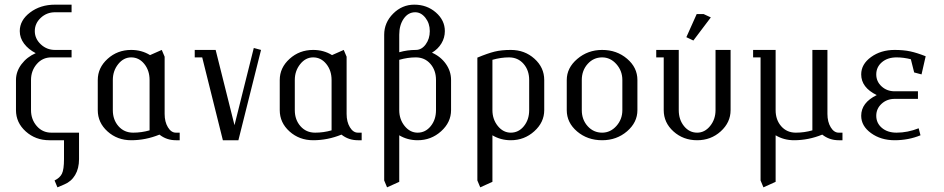

<svg xmlns="http://www.w3.org/2000/svg" viewBox="-20 -596 4012 816"><path d="M47.9 -127.9V-255.9Q47.9 -292 71.3 -323Q94.7 -354 131.8 -370.1Q100.6 -386.2 82.3 -410.6Q64 -435.1 64 -463.9Q64 -509.8 107.9 -543Q151.9 -576.2 213.9 -576.2H284.2V-543.9H213.9Q178.7 -543.9 153.3 -520.3Q127.9 -496.6 127.9 -463.9Q127.9 -431.6 153.3 -407.7Q178.7 -383.8 213.9 -383.8H284.2V-352.1H198.2Q160.6 -352.1 136.2 -323.7Q111.8 -295.4 111.8 -255.9V-127.9Q111.8 -88.4 136.2 -60.3Q160.6 -32.2 198.2 -32.2H315.9V80.1Q315.9 120.1 299.3 147.9Q282.7 175.8 252.9 188L224.1 200.2L211.9 170.9Q234.4 160.2 243.2 142.3Q252 124.5 252 80.1V0H189.9Q130.9 0 89.4 -37.4Q47.9 -74.7 47.9 -127.9Z M395.5 -127.9V-255.9Q395.5 -308.1 437.3 -345.9Q479 -383.8 537.6 -383.8Q582 -383.8 617.7 -361.8L667.5 -383.8L679.7 -355V-111.8Q679.7 -78.1 693.6 -55.2Q707.5 -32.2 727.5 -32.2H743.7V0H727.5Q688 0 657.7 -23.9Q599.1 0 537.6 0Q478.5 0 437 -37.4Q395.5 -74.7 395.5 -127.9ZM459.5 -127.9Q459.5 -86.9 483.6 -59.6Q507.8 -32.2 545.9 -32.2Q581.5 -32.2 615.7 -42V-255.9Q615.7 -296.4 593.3 -324.2Q570.8 -352.1 537.6 -352.1Q505.4 -352.1 482.4 -323.5Q459.5 -294.9 459.5 -255.9Z M807.6 -352.1V-383.8H896.5L976.6 -64L1058.6 -392.1L1089.4 -383.8L993.2 0H927.2L839.4 -352.1Z M1168.9 -127.9V-255.9Q1168.9 -308.1 1210.7 -345.9Q1252.4 -383.8 1311 -383.8Q1355.5 -383.8 1391.1 -361.8L1440.9 -383.8L1453.1 -355V-111.8Q1453.1 -78.1 1467 -55.2Q1481 -32.2 1501 -32.2H1517.1V0H1501Q1461.4 0 1431.2 -23.9Q1372.6 0 1311 0Q1252 0 1210.4 -37.4Q1168.9 -74.7 1168.9 -127.9ZM1232.9 -127.9Q1232.9 -86.9 1257.1 -59.6Q1281.2 -32.2 1319.3 -32.2Q1355 -32.2 1389.2 -42V-255.9Q1389.2 -296.4 1366.7 -324.2Q1344.2 -352.1 1311 -352.1Q1278.8 -352.1 1255.9 -323.5Q1232.9 -294.9 1232.9 -255.9Z M1612.8 170.9V-448.2Q1612.8 -500 1650.9 -538.1Q1689 -576.2 1740.7 -576.2Q1794.4 -576.2 1832.5 -543Q1870.6 -509.8 1870.6 -463.9Q1870.6 -435.5 1856 -411.4Q1841.3 -387.2 1815.9 -372.1Q1852.5 -356 1874.8 -324.7Q1897 -293.5 1897 -255.9V-127.9Q1897 -76.2 1854.7 -38.1Q1812.5 0 1754.9 0Q1711.9 0 1676.8 -21V176.8L1625 200.2ZM1676.8 -127.9Q1676.8 -88.9 1699.7 -60.5Q1722.7 -32.2 1754.9 -32.2Q1788.1 -32.2 1810.5 -59.8Q1833 -87.4 1833 -127.9V-255.9Q1833 -297.4 1809.1 -324.7Q1785.2 -352.1 1747.1 -352.1Q1712.9 -352.1 1676.8 -341.8ZM1676.8 -374Q1710.9 -383.8 1747.1 -383.8Q1772 -383.8 1789.3 -407.5Q1806.6 -431.2 1806.6 -463.9Q1806.6 -496.6 1788.1 -520.3Q1769.5 -543.9 1744.6 -543.9Q1714.8 -543.9 1695.8 -516.6Q1676.8 -489.3 1676.8 -448.2Z M2008.8 170.9V-351.1Q2053.2 -369.6 2082.3 -376.7Q2111.3 -383.8 2150.9 -383.8Q2210 -383.8 2251.5 -346.4Q2293 -309.1 2293 -255.9V-127.9Q2293 -76.2 2250.7 -38.1Q2208.5 0 2150.9 0Q2107.9 0 2072.8 -21V176.8L2021 200.2ZM2072.8 -127.9Q2072.8 -88.9 2095.7 -60.5Q2118.7 -32.2 2150.9 -32.2Q2184.1 -32.2 2206.5 -59.8Q2229 -87.4 2229 -127.9V-255.9Q2229 -297.4 2205.1 -324.7Q2181.2 -352.1 2143.1 -352.1Q2108.9 -352.1 2072.8 -341.8Z M2388.7 -127.9V-255.9Q2388.7 -307.6 2433.6 -345.7Q2478.5 -383.8 2539.1 -383.8Q2601.1 -383.8 2645 -346.4Q2689 -309.1 2689 -255.9V-127.9Q2689 -75.7 2644.8 -37.8Q2600.6 0 2539.1 0Q2476.6 0 2432.6 -37.4Q2388.7 -74.7 2388.7 -127.9ZM2452.6 -127.9Q2452.6 -87.4 2477.5 -59.8Q2502.4 -32.2 2539.1 -32.2Q2574.2 -32.2 2599.6 -60.5Q2625 -88.9 2625 -127.9V-255.9Q2625 -294.9 2599.6 -323.5Q2574.2 -352.1 2539.1 -352.1Q2502.4 -352.1 2477.5 -324.2Q2452.6 -296.4 2452.6 -255.9Z M2769 -352.1V-383.8H2864.7V-127.9Q2864.7 -87.4 2887.2 -59.8Q2909.7 -32.2 2942.9 -32.2Q2975.1 -32.2 2998 -60.5Q3021 -88.9 3021 -127.9V-383.8H3085V-127.9Q3085 -75.7 3043.2 -37.8Q3001.5 0 2942.9 0Q2883.8 0 2842.3 -37.4Q2800.8 -74.7 2800.8 -127.9V-352.1ZM2897 -438 2940.9 -536.1H2970.7L3001 -522L2926.8 -423.8Z M3180.7 -352.1V-383.8H3276.4V-127.9Q3276.4 -86.4 3300.3 -59.3Q3324.2 -32.2 3362.3 -32.2Q3398.4 -32.2 3432.6 -42V-383.8H3496.6V-111.8Q3496.6 -78.1 3510.5 -55.2Q3524.4 -32.2 3544.4 -32.2H3560.5V0H3544.4Q3504.9 0 3474.6 -23.9Q3416 0 3354.5 0Q3311.5 0 3276.4 -21V176.8L3224.6 200.2L3212.4 170.9V-352.1Z M3640.1 -104Q3640.1 -159.7 3706.1 -191.9Q3640.1 -224.1 3640.1 -279.8Q3640.1 -323.2 3681.9 -353.5Q3723.6 -383.8 3782.2 -383.8Q3819.8 -383.8 3848.4 -377.7Q3877 -371.6 3914.1 -356.9L3896.5 -279.8L3865.2 -288.1L3851.1 -344.2Q3820.3 -352.1 3790.5 -352.1Q3752 -352.1 3728 -331.5Q3704.1 -311 3704.1 -279.8Q3704.1 -249.5 3726.8 -228.8Q3749.5 -208 3782.2 -208H3881.3V-175.8H3782.2Q3749.5 -175.8 3726.8 -155Q3704.1 -134.3 3704.1 -104Q3704.1 -72.8 3728 -52.5Q3752 -32.2 3790.5 -32.2Q3837.4 -32.2 3884.3 -50.8L3892.1 -21Q3840.8 0 3782.2 0Q3723.6 0 3681.9 -30.3Q3640.1 -60.5 3640.1 -104Z"/></svg>

Font: Gawaa
Style: Regular
Weight: 400
Designer: T. Christopher White
Version: Version 1.0